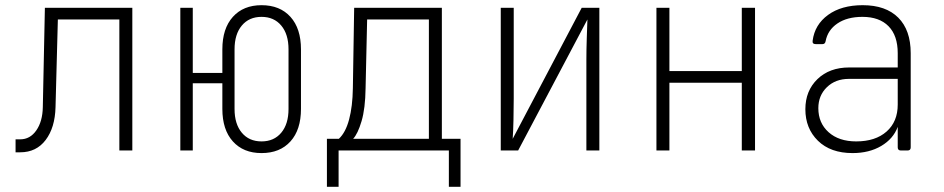

<svg xmlns="http://www.w3.org/2000/svg" viewBox="-20 -580 3640 740"><path d="M40 7V-43H58Q96 -43 120 -77.5Q144 -112 145 -167L153 -550H490V0H440V-505H203L194 -167Q192 -88 156 -40.5Q120 7 58 7Z M988 10Q918 10 877.5 -35Q837 -80 837 -160V-259H723V0H675V-550H723V-299H837V-390Q837 -470 877.5 -515Q918 -560 988 -560Q1059 -560 1099.5 -515Q1140 -470 1140 -390V-160Q1140 -80 1099.5 -35Q1059 10 988 10ZM988 -35Q1036 -35 1064 -68.5Q1092 -102 1092 -160V-390Q1092 -448 1064 -481.5Q1036 -515 988 -515Q940 -515 912 -481.5Q884 -448 884 -390V-160Q884 -102 912 -68.5Q940 -35 988 -35Z M1240 140V-45H1286Q1312 -69 1325.5 -119.5Q1339 -170 1340 -240L1345 -550H1683V-45H1755V140H1710V0H1285V140ZM1341 -45H1633V-505H1395L1389 -240Q1388 -162 1373.5 -113Q1359 -64 1341 -45Z M1910 0V-550H1960V-200Q1960 -162 1959 -117.5Q1958 -73 1956 -45L2222 -550H2290V0H2240V-350Q2240 -388 2241.5 -432.5Q2243 -477 2244 -505L1977 0Z M2510 0V-550H2560V-306H2839V-550H2890V0H2839V-261H2560V0Z M3266 10Q3181 10 3132.5 -37.5Q3084 -85 3084 -159Q3084 -230 3130.5 -275Q3177 -320 3253 -320H3440V-375Q3440 -443 3404.5 -479Q3369 -515 3304 -515Q3245 -515 3207.5 -489.5Q3170 -464 3162 -421Q3160 -410 3150 -410H3124Q3110 -410 3112 -423Q3120 -485 3171.5 -522.5Q3223 -560 3305 -560Q3394 -560 3442 -512Q3490 -464 3490 -375V-12Q3490 0 3478 0H3452Q3440 0 3440 -12V-91Q3423 -45 3376.5 -17.5Q3330 10 3266 10ZM3280 -35Q3354 -35 3397 -73Q3440 -111 3440 -177V-276H3252Q3200 -276 3167 -244Q3134 -212 3134 -163Q3134 -106 3173.5 -70.5Q3213 -35 3280 -35Z"/></svg>

Font: Pitagon Sans Mono Thin
Style: Regular
Weight: 100
Monospace: yes
Designer: Travis Tran
Foundry: Pitagon
Version: Version 1.001; ttfautohint (v1.8.4.7-5d5b);gftools[0.9.26]